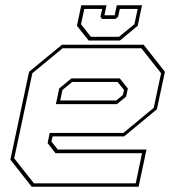

<svg xmlns="http://www.w3.org/2000/svg" viewBox="-20 -710 666 730"><path d="M526 -540 607 -437 576.5 -294.5 452 -191.5H180L175.5 -172L199.5 -141.5H537L507 0H100.5L19.5 -103L90.5 -437L215.5 -540ZM435.5 -412 466 -373.5 459.5 -343 424.5 -314H192.5L205 -373.5L251.5 -412ZM517.5 -526.5H218L103 -431.5L34 -108L109 -13H496L520 -127.5H191L161 -166L169 -204.5H449L564.5 -300L592.5 -431.5ZM427 -398.5H254.5L217.5 -368L209 -328H422L447.5 -349L451.5 -368ZM317 -556 272.5 -612 289 -690H385L377 -652H416L424 -690H520L503.5 -612L436 -556ZM325.5 -570H432.5L491 -618L503.5 -676H435.5L429 -646L419 -638H368L362 -646L368.5 -676H300.5L288 -618Z"/></svg>

Font: Tourney Thin
Style: Italic
Weight: 100
Italic angle: -12°
Designer: Tyler Finck
Foundry: Etcetera Type Co
Version: Version 1.015